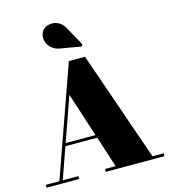

<svg xmlns="http://www.w3.org/2000/svg" viewBox="-144 -1145 1117 1259"><g transform="rotate(-15 414.5 -515.5)"><path d="M335 -859 476 -835 484.5 -848 412.5 -978C372 -1050.5 287 -1039.5 260 -1000.5C227 -952.5 255.5 -872.5 335 -859ZM14.5 -19.5V0H235.5V-19.5H129.5L204 -231H420L488.5 -19.5H416.5V0H815V-19.5H738.5L480 -764.5H370.5L106.5 -19.5ZM316.5 -550 413.5 -250.5H211Z"/></g></svg>

Font: Bodoni* 11pt Fatface
Style: Regular
Weight: 900
Version: Version 2.3